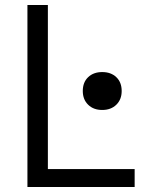

<svg xmlns="http://www.w3.org/2000/svg" viewBox="-20 -750 640 770"><path d="M90 0V-730H172V-72H520V0ZM390 -309Q355 -309 333.5 -330Q312 -351 312 -385Q312 -420 333.5 -440.5Q355 -461 390 -461Q425 -461 446.5 -440.5Q468 -420 468 -385Q468 -351 446.5 -330Q425 -309 390 -309Z"/></svg>

Font: M PLUS Code Latin Expanded
Style: Regular
Weight: 400
Width: 7
Designer: Coji Morishita
Foundry: UNDERFOREST DESIGN
Version: Version 1.002; ttfautohint (v1.8.3)